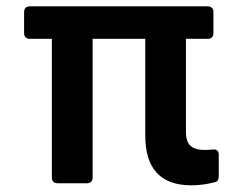

<svg xmlns="http://www.w3.org/2000/svg" viewBox="-20 -565 747 592"><path d="M427.9 -147V-445.3H265.6V-17.8Q265.6 -9.2 261 -4.6Q256.4 0 247.9 0H157.7Q149.1 0 144.5 -4.6Q139.9 -9.2 139.9 -17.8V-445.3H72.1Q63.6 -445.3 58.9 -449.9Q54.3 -454.5 54.3 -463.1V-527.7Q54.3 -536.2 58.9 -540.8Q63.6 -545.5 72.1 -545.5H620.4Q628.9 -545.5 633.5 -540.8Q638.1 -536.2 638.1 -527.7V-463.1Q638.1 -454.5 633.5 -449.9Q628.9 -445.3 620.4 -445.3H553.3V-158.7Q553.3 -136 560.7 -123.6Q567.8 -112.2 580.6 -107.4Q593.4 -102.6 611.9 -102.6Q620.7 -102.6 635.7 -104Q644.9 -105.1 649.7 -100.9Q654.5 -96.6 654.5 -87.7V-22Q654.5 -6.4 643.8 -3.6Q606.5 6.4 570.3 6.4Q427.9 6.4 427.9 -147Z"/></svg>

Font: DeltaSans SemiBold
Style: Regular
Weight: 600
Designer: Rasmus Andersson
Foundry: rsms
Version: Version 3.012